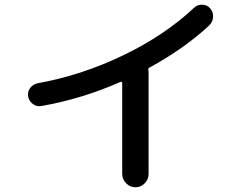

<svg xmlns="http://www.w3.org/2000/svg" viewBox="-20 -749 1040 817"><path d="M156.2 -297.9Q136.7 -293.9 120.1 -306.2Q103.5 -318.4 99.6 -338.9Q96.7 -358.4 108.4 -374.5Q120.1 -390.6 139.6 -394.5Q328.1 -428.7 504.4 -513.7Q680.7 -598.6 805.7 -715.8Q819.3 -729.5 840.3 -729Q861.3 -728.5 874 -713.9Q887.7 -698.2 886.7 -677.2Q885.7 -656.2 871.1 -641.6Q765.6 -543 615.2 -460.9Q609.4 -458 611.3 -450.2Q612.3 -446.3 612.3 -435.5V-8.8Q612.3 14.6 595.7 31.2Q579.1 47.9 556.2 47.9Q533.2 47.9 516.6 30.8Q500 13.7 500 -8.8V-394.5Q500 -403.3 492.2 -400.4Q329.1 -328.1 156.2 -297.9Z"/></svg>

Font: Rounded Mgen+ 1mn medium
Style: Regular
Weight: 500
Designer: [Source Han Sans]
Ryoko NISHIZUKA  (kana & ideographs); Paul D. Hunt (Latin, Greek & Cyrillic); Wenlong ZHANG  (bopomofo
Version: Version 1.059.20150602